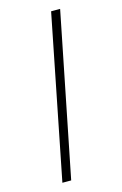

<svg xmlns="http://www.w3.org/2000/svg" viewBox="-115 -781 536 843"><g transform="rotate(-15 153.0 -360.0)"><path d="M207 -730 60 10H100L248 -730Z"/></g></svg>

Font: GradeGX
Style: Regular
Weight: 100
Width: 1
Designer: Adam Twardoch
Foundry: Adam Twardoch
Version: Version 2.002; DEVELOPMENT